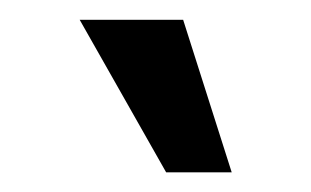

<svg xmlns="http://www.w3.org/2000/svg" viewBox="-20 -785 313 193"><path d="M60.1 -765.1H164.1L212.9 -611.8H147Z"/></svg>

Font: Standard
Style: Regular
Weight: 400
Designer: Bryce Wilner
Version: Version 2.000;PS 2.0;hotconv 16.6.51;makeotf.lib2.5.65220 DE